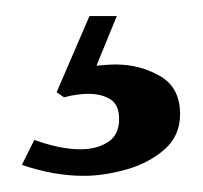

<svg xmlns="http://www.w3.org/2000/svg" viewBox="-20 -24 254 240"><path d="M205.1 118.7Q205.1 146 185.3 163.1Q165.5 180.2 137.5 188Q109.4 195.8 84.5 195.8Q47.4 195.8 7.3 182.1L22.9 150.9Q55.2 162.6 80.6 162.6Q101.1 162.6 115 153.6Q128.9 144.5 128.9 125Q128.9 106.9 117.9 100.1Q106.9 93.3 90.8 93.3Q75.7 93.3 60.1 97.7L50.8 91.3L91.8 -3.9H126L100.6 58.1Q106 57.6 112.8 57.1Q119.6 56.6 124.5 56.6Q154.8 56.6 179.9 71Q205.1 85.4 205.1 118.7Z"/></svg>

Font: Scheherazade New Medium
Style: Regular
Weight: 500
Designer: SIL International
Foundry: SIL International
Version: Version 4.000